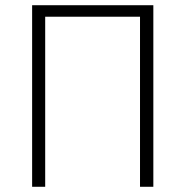

<svg xmlns="http://www.w3.org/2000/svg" viewBox="-20 -718 707 735"><path d="M567 -3H516V-654H153V-3H103V-698H567Z"/></svg>

Font: LXGW 975 Gothic SC 200W
Style: Regular
Weight: 200
Version: Version 2.01;February 25, 2021